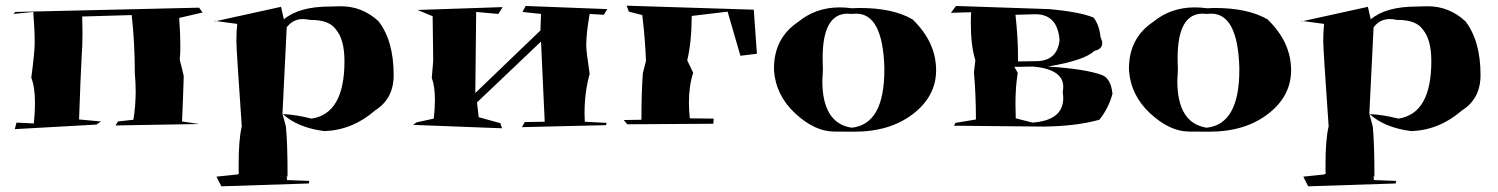

<svg xmlns="http://www.w3.org/2000/svg" viewBox="-20 -521 5266 675"><path d="M32 -67 38 -90 99 -87Q103 -126 103 -158Q103 -214 90 -248Q102 -338 102 -371Q102 -414 97 -479L27 -472L34 -479L680 -494L692 -477L610 -458Q614 -402 614 -360Q614 -333 612 -311L626 -254Q624 -184 620 -94L680 -85L386 -80L395 -94L449 -100Q457 -150 457 -200Q457 -231 454 -263Q454 -369 443 -468L269 -463L270 -405Q270 -359 267 -321Q263 -249 258 -101L335 -94L319 -83Z M758 134 741 100 808 93Q820 93 820 86L819 82V55Q819 -30 830 -77Q811 -348 811 -377Q811 -409 814 -437L732 -448L736 -446L968 -497L978 -453Q1031 -498 1140 -498L1178 -499Q1254 -499 1311 -446Q1364 -377 1364 -257Q1364 -174 1299 -133Q1220 -64 1121 -60Q1026 -72 973 -121L985 -77Q991 -21 991 102Q989 96 988 96L989 112L1067 115L1066 124ZM1075 -104Q1191 -121 1191 -306Q1191 -381 1162 -416Q1139 -451 1073 -451H1069Q1057 -454 1045 -454Q1010 -454 988 -425L973 -120Q1021 -118 1075 -104Z M1745 -70 1432 -82 1445 -91 1505 -104Q1509 -140 1509 -169Q1509 -218 1498 -247L1503 -308L1501 -464L1448 -486L1747 -496L1732 -472L1654 -479L1651 -194L1880 -414L1882 -472L1817 -479L1828 -500L2115 -489L2103 -469L2053 -472Q2041 -405 2041 -360Q2041 -342 2053 -261Q2035 -198 2035 -122L2036 -93L2113 -89L2110 -81L1815 -74L1825 -92L1895 -93L1882 -375L1657 -161L1663 -109L1739 -88Z M2185 -84 2173 -99 2235 -100Q2235 -194 2240 -263L2251 -307Q2248 -386 2238 -468L2191 -480L2183 -501L2630 -487L2641 -332L2583 -325L2538 -480L2412 -465Q2411 -369 2396 -309L2417 -265Q2402 -220 2402 -160Q2402 -134 2405 -105L2489 -104L2488 -86Z M2983 -58Q2979 -58 2911.5 -58.5Q2844 -59 2775.5 -122.5Q2707 -186 2701 -275V-280Q2701 -387 2786 -444Q2848 -495 2932 -495Q2953 -495 2975 -492L3002 -493Q3119 -493 3188 -453Q3271 -373 3271 -274Q3271 -183 3190 -120.5Q3109 -58 2983 -58ZM2974 -72Q3089 -84 3089 -275V-285Q3083 -473 2990 -473L2973 -472L2960 -473Q2872 -473 2872 -316L2873 -275L2871 -237Q2871 -88 2974 -72Z M3648 -76 3334 -79 3339 -89 3411 -101Q3411 -188 3404 -267L3409 -309Q3393 -360 3393 -442L3394 -478L3323 -476L3341 -500L3668 -489Q3778 -479 3825 -459Q3845 -432 3849 -391Q3855 -378 3855 -369Q3855 -348 3827 -342Q3794 -309 3664 -287Q3795 -279 3855 -257Q3886 -244 3891 -191Q3877 -140 3845 -100Q3762 -77 3648 -76ZM3610 -90Q3718 -98 3718 -176Q3718 -186 3716 -197Q3718 -207 3718 -216Q3718 -277 3613 -287L3546 -286L3558 -265Q3550 -216 3550 -157L3551 -105ZM3559 -305 3622 -306Q3697 -306 3705 -380Q3698 -471 3620 -471L3550 -469Q3559 -388 3559 -319Z M4231 -58Q4227 -58 4159.5 -58.5Q4092 -59 4023.5 -122.5Q3955 -186 3949 -275V-280Q3949 -387 4034 -444Q4096 -495 4180 -495Q4201 -495 4223 -492L4250 -493Q4367 -493 4436 -453Q4519 -373 4519 -274Q4519 -183 4438 -120.5Q4357 -58 4231 -58ZM4222 -72Q4337 -84 4337 -275V-285Q4331 -473 4238 -473L4221 -472L4208 -473Q4120 -473 4120 -316L4121 -275L4119 -237Q4119 -88 4222 -72Z M4579 134 4562 100 4629 93Q4641 93 4641 86L4640 82V55Q4640 -30 4651 -77Q4632 -348 4632 -377Q4632 -409 4635 -437L4553 -448L4557 -446L4789 -497L4799 -453Q4852 -498 4961 -498L4999 -499Q5075 -499 5132 -446Q5185 -377 5185 -257Q5185 -174 5120 -133Q5041 -64 4942 -60Q4847 -72 4794 -121L4806 -77Q4812 -21 4812 102Q4810 96 4809 96L4810 112L4888 115L4887 124ZM4896 -104Q5012 -121 5012 -306Q5012 -381 4983 -416Q4960 -451 4894 -451H4890Q4878 -454 4866 -454Q4831 -454 4809 -425L4794 -120Q4842 -118 4896 -104Z"/></svg>

Font: Xiangcui Kesong Xiangcui Kesong
Style: Regular
Weight: 400
Version: Version 1.501;March 28, 2024;FontCreator 14.0.0.2814 64-bit